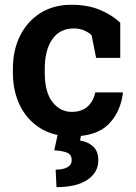

<svg xmlns="http://www.w3.org/2000/svg" viewBox="-20 -558 567 800"><path d="M278.3 10.3Q203.1 10.3 148.2 -23.7Q93.3 -57.6 63.5 -117.7Q33.7 -177.7 33.7 -255.9V-272Q33.7 -349.1 63.7 -409.2Q93.8 -469.2 148.4 -503.7Q203.1 -538.1 277.3 -538.1Q347.2 -538.1 398.2 -516.1Q449.2 -494.1 481 -463.4V-316.9H380.4L361.8 -411.1Q349.1 -423.8 329.6 -431.6Q310.1 -439.5 288.1 -439.5Q228.5 -439.5 197.5 -393.8Q166.5 -348.1 166.5 -272V-255.9Q166.5 -173.3 198.7 -132.6Q231 -91.8 278.8 -91.8Q318.8 -91.8 343.8 -113Q368.7 -134.3 377 -172.9H490.7L492.2 -169.9Q481.4 -88.9 431.2 -39.3Q380.9 10.3 278.3 10.3ZM215.3 221.7 211.9 148.9Q242.7 148.9 260.7 138.9Q278.8 128.9 278.8 108.4Q278.8 87.4 261.5 79.1Q244.1 70.8 206.1 68.4L223.1 -10.3H320.8L313.5 27.3Q346.2 32.7 367.9 52.2Q389.6 71.8 389.6 109.9Q389.6 160.6 344.2 191.2Q298.8 221.7 215.3 221.7Z"/></svg>

Font: Roboto Slab SemiBold
Style: Regular
Weight: 600
Designer: Google
Version: Version 2.001; ttfautohint (v1.8.3)